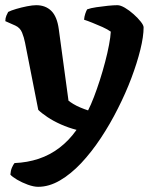

<svg xmlns="http://www.w3.org/2000/svg" viewBox="-28 -520 600 740"><path d="M119 200Q102 200 79.2 191.8Q56.5 183.5 37.8 172.5Q19 161.5 12 153Q13 137.5 18 126Q23 114.5 28 108.5Q77.5 106.5 121 92Q164.5 77.5 201.2 49.5Q238 21.5 267 -19.5Q236 -27.5 206.8 -40.5Q177.5 -53.5 154.8 -68.8Q132 -84 119.5 -96.5L68.5 -355.5Q64.5 -376 57 -394.5Q49.5 -413 31 -421.5L-7.5 -438.5Q-7.5 -450 -3.5 -459.5Q0.5 -469 3.5 -474Q14 -479.5 34.2 -485.5Q54.5 -491.5 76.2 -495.8Q98 -500 111.5 -500Q147.5 -500 169.8 -478Q192 -456 198.5 -408L236 -132Q242 -127 254.2 -119.5Q266.5 -112 282 -105.5Q297.5 -99 311.5 -94.5Q322 -115 333.8 -145.5Q345.5 -176 356.8 -211Q368 -246 377.2 -281.2Q386.5 -316.5 392.2 -347Q398 -377.5 399 -398Q386.5 -407 367 -415.8Q347.5 -424.5 328.2 -432.2Q309 -440 296 -444Q297 -456.5 300.8 -467.5Q304.5 -478.5 308 -484Q321.5 -489 343.5 -492.2Q365.5 -495.5 388 -497.8Q410.5 -500 424.5 -500Q436.5 -500 453.5 -490Q470.5 -480 487 -465.2Q503.5 -450.5 514.5 -436.5Q525.5 -422.5 525.5 -414.5Q525.5 -379.5 513 -328.8Q500.5 -278 478.5 -219.5Q456.5 -161 426.5 -102Q396.5 -42 360.5 12.2Q324.5 66.5 284.8 108.8Q245 151 203 175.5Q161 200 119 200Z"/></svg>

Font: Texturina Medium
Style: Regular
Weight: 500
Designer: Guillermo Torres Carreño
Foundry: Omnibus-Type
Version: Version 1.003